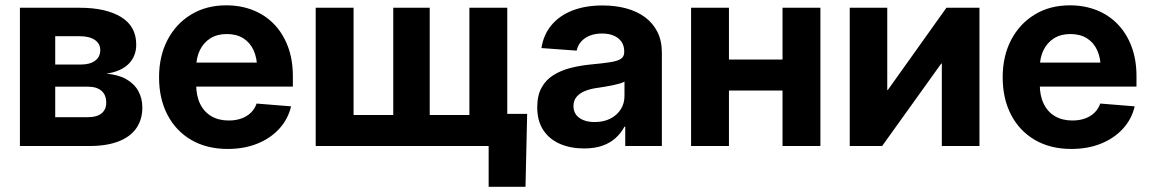

<svg xmlns="http://www.w3.org/2000/svg" viewBox="-20 -559 4402 735"><path d="M56.2 0V-529.3H285.2Q385.3 -529.3 443.4 -493.9Q501.5 -458.5 501.5 -388.2Q501.5 -344.2 472.9 -314.9Q444.3 -285.6 387.2 -276.9Q432.6 -273.4 463.4 -255.9Q494.1 -238.3 509.5 -210.4Q524.9 -182.6 524.9 -147.5Q524.9 -101.6 502 -68.4Q479 -35.2 433.6 -17.6Q388.2 0 321.3 0ZM191.4 -110.4H317.4Q350.6 -110.4 368.7 -125Q386.7 -139.6 386.7 -166Q386.7 -195.3 368.7 -211.2Q350.6 -227.1 317.4 -227.1H191.4ZM191.4 -312H289.6Q324.7 -312 344.2 -326.7Q363.8 -341.3 363.8 -367.2Q363.8 -392.1 343 -406.2Q322.3 -420.4 285.2 -420.4H191.4Z M852.1 11.2Q771.5 11.2 712.4 -23.2Q653.3 -57.6 621.1 -119.4Q588.9 -181.2 588.9 -263.2Q588.9 -344.2 621.3 -406.2Q653.8 -468.3 711.7 -503.4Q769.5 -538.6 846.2 -538.6Q901.4 -538.6 948 -520.3Q994.6 -502 1028.8 -466.8Q1063 -431.6 1082 -381.3Q1101.1 -331.1 1101.1 -267.1V-227.5H644V-319.3H1030.8L964.4 -296.4Q964.4 -336.9 950.7 -366.7Q937 -396.5 911.1 -412.6Q885.3 -428.7 848.1 -428.7Q811.5 -428.7 785.4 -412.4Q759.3 -396 745.1 -366.9Q731 -337.9 731 -299.3V-235.4Q731 -192.4 746.1 -161.4Q761.2 -130.4 789.3 -114Q817.4 -97.7 855.5 -97.7Q882.8 -97.7 904.3 -105.5Q925.8 -113.3 940.7 -127.9Q955.6 -142.6 962.4 -162.6L1094.2 -151.9Q1083 -103.5 1049.6 -66.7Q1016.1 -29.8 965.6 -9.3Q915 11.2 852.1 11.2Z M1188.5 -529.3H1333.5V-118.7H1485.4V-529.3H1625V-118.7H1776.9V-529.3H1921.9V0H1188.5ZM1850.6 156.2V0H1808.6V-123H1998L1991.7 156.2Z M2215.8 9.3Q2164.1 9.3 2123.5 -8.3Q2083 -25.9 2059.8 -61Q2036.6 -96.2 2036.6 -148.4Q2036.6 -193.4 2053 -223.1Q2069.3 -252.9 2097.9 -271Q2126.5 -289.1 2163.1 -298.6Q2199.7 -308.1 2239.7 -312Q2287.1 -316.4 2315.4 -320.8Q2343.8 -325.2 2356.7 -333.7Q2369.6 -342.3 2369.6 -359.4V-362.3Q2369.6 -383.3 2359.6 -398.4Q2349.6 -413.6 2330.6 -422.1Q2311.5 -430.7 2284.7 -430.7Q2257.3 -430.7 2236.8 -422.1Q2216.3 -413.6 2203.9 -398.9Q2191.4 -384.3 2187.5 -365.2L2052.7 -375Q2060.5 -425.8 2090.8 -462.4Q2121.1 -499 2170.9 -518.6Q2220.7 -538.1 2287.1 -538.1Q2335.9 -538.1 2377.4 -526.9Q2418.9 -515.6 2449.5 -492.9Q2480 -470.2 2496.8 -436.5Q2513.7 -402.8 2513.7 -357.4V0H2373.5V-74.2H2370.6Q2356.9 -48.8 2335.9 -30Q2314.9 -11.2 2285.4 -1Q2255.9 9.3 2215.8 9.3ZM2256.3 -91.8Q2291 -91.8 2316.7 -105Q2342.3 -118.2 2356.4 -140.6Q2370.6 -163.1 2370.6 -191.4V-246.6Q2364.3 -242.7 2352.5 -239.3Q2340.8 -235.8 2326.2 -232.7Q2311.5 -229.5 2295.7 -227.1Q2279.8 -224.6 2264.6 -222.2Q2239.3 -218.8 2219 -210.4Q2198.7 -202.1 2187 -188Q2175.3 -173.8 2175.3 -152.8Q2175.3 -133.3 2185.5 -119.6Q2195.8 -106 2214.1 -98.9Q2232.4 -91.8 2256.3 -91.8Z M3015.6 -331.1V-212.4H2730V-331.1ZM2770.5 -529.3V0H2625.5V-529.3ZM3120.6 -529.3V0H2975.6V-529.3Z M3729.5 0H3585.4V-315.4H3583L3356.9 0H3232.9V-529.3H3376.5V-214.8H3378.9L3603 -529.3H3729.5Z M4081.5 11.2Q4001 11.2 3941.9 -23.2Q3882.8 -57.6 3850.6 -119.4Q3818.4 -181.2 3818.4 -263.2Q3818.4 -344.2 3850.8 -406.2Q3883.3 -468.3 3941.2 -503.4Q3999 -538.6 4075.7 -538.6Q4130.9 -538.6 4177.5 -520.3Q4224.1 -502 4258.3 -466.8Q4292.5 -431.6 4311.5 -381.3Q4330.6 -331.1 4330.6 -267.1V-227.5H3873.5V-319.3H4260.3L4193.8 -296.4Q4193.8 -336.9 4180.2 -366.7Q4166.5 -396.5 4140.6 -412.6Q4114.7 -428.7 4077.6 -428.7Q4041 -428.7 4014.9 -412.4Q3988.8 -396 3974.6 -366.9Q3960.4 -337.9 3960.4 -299.3V-235.4Q3960.4 -192.4 3975.6 -161.4Q3990.7 -130.4 4018.8 -114Q4046.9 -97.7 4085 -97.7Q4112.3 -97.7 4133.8 -105.5Q4155.3 -113.3 4170.2 -127.9Q4185.1 -142.6 4191.9 -162.6L4323.7 -151.9Q4312.5 -103.5 4279.1 -66.7Q4245.6 -29.8 4195.1 -9.3Q4144.5 11.2 4081.5 11.2Z"/></svg>

Font: Inter 24pt
Style: Bold
Weight: 700
Designer: Rasmus Andersson
Foundry: rsms
Version: Version 4.001;git-66647c0bb